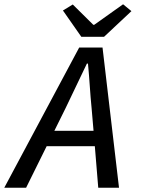

<svg xmlns="http://www.w3.org/2000/svg" viewBox="-48 -877 668 897"><path d="M259 -373 206 -266H389L380 -371Q375 -422 371.5 -474.5Q368 -527 363 -580H358Q332 -527 308.5 -476.5Q285 -426 259 -373ZM-28 0 322 -655H431L508 0H411L395 -194H170L74 0ZM332 -705 246 -828 292 -856 388 -761H392L527 -857L566 -825L438 -705Z"/></svg>

Font: Source Code Pro Medium
Style: Italic
Weight: 500
Italic angle: -11°
Monospace: yes
Designer: Paul D. Hunt, Teo Tuominen
Foundry: Adobe Systems Incorporated
Version: Version 1.050;PS 1.000;hotconv 16.6.51;makeotf.lib2.5.65220